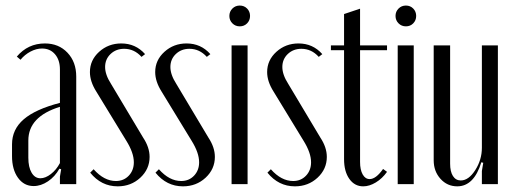

<svg xmlns="http://www.w3.org/2000/svg" viewBox="-20 -657 1832 685"><path d="M22.9 -100.1V-142.1Q22.9 -195.3 64.5 -231.2Q106 -267.1 193.8 -290V-409.2Q193.8 -442.9 176.3 -463.4Q158.7 -483.9 129.9 -483.9Q109.4 -483.9 88.6 -472.9Q67.9 -461.9 53.2 -443.8L40 -455.1Q79.6 -502 140.1 -502Q189.5 -502 220.7 -469Q252 -436 252 -383.8V0H193.8V-26.9L198.2 -53.2L191.9 -55.2Q176.3 -26.9 151.1 -10Q126 6.8 100.1 6.8Q65.4 6.8 44.2 -22.7Q22.9 -52.2 22.9 -100.1ZM124 -21Q142.1 -21 161.6 -36.1Q181.2 -51.3 193.8 -75.2V-275.9Q81.1 -241.2 81.1 -155.8V-94.2Q81.1 -60.5 92.8 -40.8Q104.5 -21 124 -21Z M497.6 -463.9 484.9 -454.1Q459 -482.9 422.9 -482.9Q394 -482.9 374.5 -464.4Q355 -445.8 355 -418Q355 -390.6 376 -357.9L490.7 -166Q513.7 -131.3 513.7 -97.2Q513.7 -53.7 480.5 -22.9Q447.3 7.8 399.9 7.8Q341.3 7.8 301.8 -41L314 -53.2Q351.1 -11.2 393.6 -11.2Q421.4 -11.2 439.5 -30.3Q457.5 -49.3 457.5 -78.1Q457.5 -111.8 430.7 -154.8L323.7 -330.1Q300.8 -366.2 300.8 -399.9Q300.8 -442.4 333.7 -472.2Q366.7 -502 412.6 -502Q463.9 -502 497.6 -463.9Z M730.5 -463.9 717.8 -454.1Q691.9 -482.9 655.8 -482.9Q627 -482.9 607.4 -464.4Q587.9 -445.8 587.9 -418Q587.9 -390.6 608.9 -357.9L723.6 -166Q746.6 -131.3 746.6 -97.2Q746.6 -53.7 713.4 -22.9Q680.2 7.8 632.8 7.8Q574.2 7.8 534.7 -41L546.9 -53.2Q584 -11.2 626.5 -11.2Q654.3 -11.2 672.4 -30.3Q690.4 -49.3 690.4 -78.1Q690.4 -111.8 663.6 -154.8L556.6 -330.1Q533.7 -366.2 533.7 -399.9Q533.7 -442.4 566.7 -472.2Q599.6 -502 645.5 -502Q696.8 -502 730.5 -463.9Z M809.1 -573.7Q798.3 -584.5 798.3 -600.1Q798.3 -615.7 809.1 -626.5Q819.8 -637.2 835.4 -637.2Q851.1 -637.2 861.6 -626.5Q872.1 -615.7 872.1 -600.1Q872.1 -584.5 861.6 -573.7Q851.1 -563 835.4 -563Q819.8 -563 809.1 -573.7ZM806.2 -495.1H863.3V0H806.2Z M1129.9 -463.9 1117.2 -454.1Q1091.3 -482.9 1055.2 -482.9Q1026.4 -482.9 1006.8 -464.4Q987.3 -445.8 987.3 -418Q987.3 -390.6 1008.3 -357.9L1123 -166Q1146 -131.3 1146 -97.2Q1146 -53.7 1112.8 -22.9Q1079.6 7.8 1032.2 7.8Q973.6 7.8 934.1 -41L946.3 -53.2Q983.4 -11.2 1025.9 -11.2Q1053.7 -11.2 1071.8 -30.3Q1089.8 -49.3 1089.8 -78.1Q1089.8 -111.8 1063 -154.8L956.1 -330.1Q933.1 -366.2 933.1 -399.9Q933.1 -442.4 966.1 -472.2Q999 -502 1044.9 -502Q1096.2 -502 1129.9 -463.9Z M1275.9 7.8Q1245.1 7.8 1226.3 -18.8Q1207.5 -45.4 1207.5 -88.9V-478H1160.6V-495.1H1207.5V-606.9L1264.6 -626V-495.1H1360.8V-478H1264.6V-79.1Q1264.6 -51.3 1273.9 -34.7Q1283.2 -18.1 1298.8 -18.1Q1321.3 -18.1 1346.7 -54.2L1360.8 -43.9Q1343.8 -20 1320.8 -6.1Q1297.9 7.8 1275.9 7.8Z M1401.9 -573.7Q1391.1 -584.5 1391.1 -600.1Q1391.1 -615.7 1401.9 -626.5Q1412.6 -637.2 1428.2 -637.2Q1443.8 -637.2 1454.3 -626.5Q1464.8 -615.7 1464.8 -600.1Q1464.8 -584.5 1454.3 -573.7Q1443.8 -563 1428.2 -563Q1412.6 -563 1401.9 -573.7ZM1398.9 -495.1H1456.1V0H1398.9Z M1697.3 -78.1Q1670.9 7.8 1611.3 7.8Q1575.7 7.8 1551.5 -19Q1527.3 -45.9 1527.3 -85V-495.1H1585.9V-73.2Q1585.9 -44.9 1595.9 -29.1Q1606 -13.2 1624 -13.2Q1651.9 -13.2 1675.5 -50Q1699.2 -86.9 1699.2 -129.9V-495.1H1756.3V0H1699.2V-46.9L1704.1 -76.2Z"/></svg>

Font: Moniqa Narrow Heading
Style: Regular
Weight: 400
Width: 4
Designer: Rajesh Rajput
Foundry: Rajesh Rajput
Version: Version 1.000